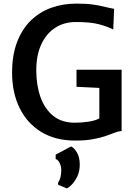

<svg xmlns="http://www.w3.org/2000/svg" viewBox="-20 -771 751 1064"><path d="M47 -368Q47 -465.5 74.5 -537.5Q102 -609.5 150.5 -657Q199 -704.5 263.8 -727.8Q328.5 -751 403 -751Q458.5 -751 493 -746.2Q527.5 -741.5 554 -734.8Q580.5 -728 612.5 -722L607.5 -607.5Q573 -625 526.8 -637Q480.5 -649 400 -649Q335 -649 285.8 -617Q236.5 -585 208.8 -525.2Q181 -465.5 181 -381Q181 -299.5 204.2 -233.5Q227.5 -167.5 274.8 -129.2Q322 -91 394 -91Q434 -91 472 -97Q510 -103 530.5 -115V-303.5L557.5 -282.5L404 -290V-384.5H654V-45Q636.5 -44 615.8 -35.8Q595 -27.5 566.2 -17.5Q537.5 -7.5 496.2 0.2Q455 8 397 8Q286.5 8 208.2 -40Q130 -88 88.5 -172.8Q47 -257.5 47 -368ZM350 273 302 252.5V240Q309.5 231.5 314.5 213.2Q319.5 195 319.5 170.5Q319.5 151.5 310.8 132.8Q302 114 288.5 110.5V86L374 40.5Q390.5 47.5 406.2 73.8Q422 100 422 141Q422 176.5 409.5 204Q397 231.5 380.2 249.5Q363.5 267.5 350 273Z"/></svg>

Font: Merriweather Sans Medium
Style: Regular
Weight: 500
Designer: Eben Sorkin
Foundry: Eben Sorkin
Version: Version 2.001